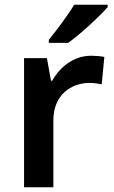

<svg xmlns="http://www.w3.org/2000/svg" viewBox="-20 -786 477 806"><path d="M432 -756V-766H291C265 -721 215 -656 185 -619V-606H266C316 -641 400 -719 432 -756ZM363 -552C289 -552 232 -505 199 -447H194L177 -542H81V0H204V-281C204 -387 278 -438 357 -438C372 -438 394 -435 407 -432L418 -547C404 -550 380 -552 363 -552Z"/></svg>

Font: Noto Sans New Tai Lue Semibold
Style: Regular
Weight: 600
Designer: Monotype Design Team
Foundry: Monotype Imaging Inc.
Version: Version 2.004